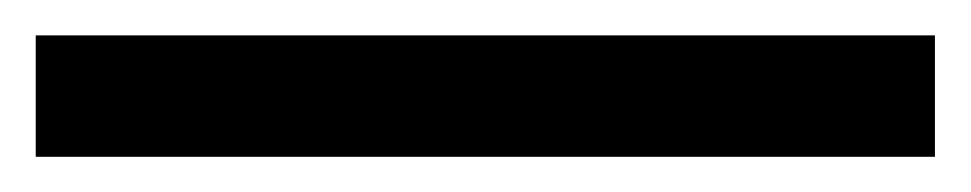

<svg xmlns="http://www.w3.org/2000/svg" viewBox="-23 -848 546 108"><path d="M502.9 -759.8H-2.9V-828.1H502.9Z"/></svg>

Font: Droid Sans
Style: Regular
Weight: 400
Foundry: Ascender Corporation
Version: Version 1.00 build 114